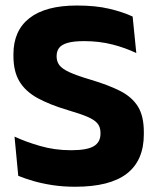

<svg xmlns="http://www.w3.org/2000/svg" viewBox="-20 -673 580 706"><path d="M256.6 13.7Q212.2 13.7 173.3 7.8Q134.5 1.8 102.7 -7.4Q70.8 -16.7 47.1 -26.5L33.4 -170.7Q72.9 -152.1 126.9 -136.4Q180.9 -120.6 241.3 -120.6Q299.8 -120.6 324.6 -135.3Q349.5 -150 349.5 -181.3V-185Q349.5 -205.8 338.3 -219.2Q327.1 -232.7 300.9 -243.8Q274.6 -254.9 230 -267.9Q162.8 -287.9 118.2 -312.3Q73.6 -336.8 51.5 -373.6Q29.4 -410.4 29.4 -467V-473.7Q29.4 -560.5 88.6 -606.6Q147.9 -652.7 262.9 -652.7Q332.1 -652.7 382.2 -640.7Q432.4 -628.7 467.7 -612.2L481.2 -477.8Q442.3 -496.7 393.8 -509.3Q345.2 -521.8 289.6 -521.8Q250.7 -521.8 228.5 -515.3Q206.2 -508.9 197.2 -496.6Q188.2 -484.4 188.2 -466.8V-465.1Q188.2 -446.9 198.4 -433.3Q208.6 -419.8 235.3 -407.5Q262 -395.2 311.5 -380.5Q377.9 -360.9 421.6 -338.7Q465.4 -316.4 487.2 -281.3Q508.9 -246.2 508.9 -187.3V-179.3Q508.9 -83.2 446.6 -34.7Q384.2 13.7 256.6 13.7Z"/></svg>

Font: Anek Malayalam Medium
Style: Regular
Weight: 500
Designer: Maithili Shingre (Malayalam) & Yesha Goshar (Latin)
Foundry: Ek Type
Version: Version 1.003